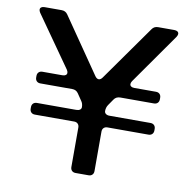

<svg xmlns="http://www.w3.org/2000/svg" viewBox="-81 -812 871 891"><g transform="rotate(10 354.0 -366.5)"><path d="M593 -733H669Q679 -733 684.5 -729Q690 -725 690 -718Q690 -712 685 -704L517 -465Q512 -457 512 -451Q512 -444 517.5 -440Q523 -436 533 -436H635Q646 -436 652.5 -429.5Q659 -423 659 -412V-405Q659 -394 652.5 -387.5Q646 -381 635 -381H477Q457 -381 447 -366L427 -337Q418 -324 418 -307Q418 -299 424.5 -294Q431 -289 442 -289H635Q646 -289 652.5 -282.5Q659 -276 659 -265V-258Q659 -247 652.5 -240.5Q646 -234 635 -234H442Q431 -234 424.5 -227.5Q418 -221 418 -210V-24Q418 -13 411.5 -6.5Q405 0 394 0H333Q322 0 315.5 -6.5Q309 -13 309 -24V-210Q309 -221 302.5 -227.5Q296 -234 285 -234H100Q89 -234 82.5 -240.5Q76 -247 76 -258V-265Q76 -276 82.5 -282.5Q89 -289 100 -289H285Q296 -289 302.5 -293.5Q309 -298 309 -306Q309 -323 300 -335L279 -366Q269 -381 250 -381H100Q89 -381 82.5 -387.5Q76 -394 76 -405V-412Q76 -423 82.5 -429.5Q89 -436 100 -436H194Q204 -436 209.5 -440Q215 -444 215 -451Q215 -457 210 -465L42 -704Q37 -712 37 -718Q37 -725 42.5 -729Q48 -733 58 -733H138Q157 -733 167 -718L346 -458Q354 -447 363 -447Q372 -447 380 -458L564 -718Q574 -733 593 -733Z"/></g></svg>

Font: Shippori Gothic B2 Bold
Style: Regular
Weight: 700
Designer: FONTDASU
Foundry: FONTDASU / Google Inc. / but / Adobe
Version: Version 1.130